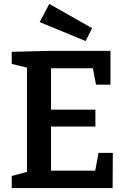

<svg xmlns="http://www.w3.org/2000/svg" viewBox="-20 -962 653 982"><path d="M484 -180H557L556 0H40V-62L118 -83V-616L40 -635V-697L239 -702H545V-529H471L455 -613H241V-401H468V-315H241V-89H467ZM418 -752 183 -849 232 -942 451 -818Z"/></svg>

Font: Bitter SemiBold
Style: Regular
Weight: 600
Designer: Sol Matas, and Bitter project Authors
Foundry: Sol Matas
Version: Version 2.001